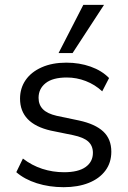

<svg xmlns="http://www.w3.org/2000/svg" viewBox="-20 -773 536 802"><path d="M245.9 8.9Q185.7 8.9 133.8 -7.6Q82 -24.2 48.1 -53.8L75.7 -110.7Q112.7 -82.1 156.5 -67.8Q200.4 -53.6 247.4 -53.6Q307 -53.6 337.5 -75.3Q368.1 -97.1 368.1 -134.6Q368.1 -163.9 348.7 -181.7Q329.2 -199.4 285.1 -208.5L192 -227.5Q128 -242.1 95.8 -275.5Q63.7 -309 63.7 -360.8Q63.7 -404.7 87 -438.5Q110.4 -472.4 154.2 -491.8Q198 -511.3 257.2 -511.3Q311.6 -511.3 358.5 -494.7Q405.3 -478.1 435.6 -447L407 -391.5Q376.6 -419.7 338.2 -434.5Q299.8 -449.3 259.1 -449.3Q200.2 -449.3 170.6 -425.7Q141.1 -402.2 141.1 -364.2Q141.1 -335.3 159.3 -316.8Q177.5 -298.3 217 -289.2L310.1 -269.7Q377.6 -255.1 411.3 -223.7Q445 -192.2 445 -139.4Q445 -93.6 420.2 -60.3Q395.3 -26.9 350.5 -9Q305.6 8.9 245.9 8.9ZM224.6 -551.3 328.1 -752.8H414.6L283.2 -551.3Z"/></svg>

Font: Mulish ExtraLight
Style: Regular
Weight: 200
Designer: Vernon Adams
Foundry: Vernon Adams
Version: Version 3.603